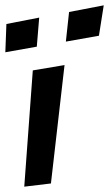

<svg xmlns="http://www.w3.org/2000/svg" viewBox="-128 -666 409 720"><path d="M63 22 114 -422 -5 -402 -37 34ZM10 -491 19 -600 -104 -576 -108 -470ZM243 -532 261 -646 131 -621 119 -510Z"/></svg>

Font: Gamestation Warped
Style: Italic
Weight: 400
Designer: Jonas Hecksher
Foundry: Jonas Hecksher, Playtypeª, e-types AS
Version: Version 1.003